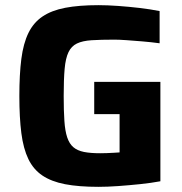

<svg xmlns="http://www.w3.org/2000/svg" viewBox="-20 -716 707 744"><path d="M361.5 8Q285.2 8 232.1 -2.2Q179.1 -12.4 144.2 -35.9Q109.3 -59.4 89.9 -99.7Q70.5 -139.9 62.7 -200.2Q55 -260.4 55 -344Q55 -427.6 62.7 -487.8Q70.5 -548.1 90.2 -588.3Q109.9 -628.6 144.8 -652.1Q179.6 -675.6 232.7 -685.8Q285.8 -696 361.5 -696Q396.3 -696 437.9 -693Q479.6 -690 521.5 -685.1Q563.4 -680.1 598.5 -673.1V-548.3Q565.3 -552.8 531.6 -555.6Q498 -558.4 469.7 -560.4Q441.5 -562.4 423.5 -562.4Q370.3 -562.4 334.9 -560.1Q299.5 -557.8 278 -547.4Q256.5 -537 245.4 -513.8Q234.2 -490.6 230.5 -449.4Q226.8 -408.2 226.8 -344Q226.8 -286.9 229.5 -247.8Q232.1 -208.6 240.4 -183.7Q248.8 -158.7 264.4 -145.5Q280 -132.3 305.4 -127.2Q330.8 -122.2 368.1 -122.2Q380.1 -122.2 393.8 -122.7Q407.6 -123.2 420.9 -124Q434.1 -124.9 443.4 -125.4V-273.8H345.1V-398.7H601.5V-13.6Q566.2 -7 523.3 -2.5Q480.3 2 438.2 5Q396.1 8 361.5 8Z"/></svg>

Font: Saira Thin
Style: Regular
Weight: 100
Designer: Hector Gatti with collaboration of the Omnibus-Type team
Foundry: Omnibus-Type
Version: Version 1.101